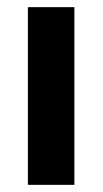

<svg xmlns="http://www.w3.org/2000/svg" viewBox="-20 -517 287 537"><path d="M58 -497H188V0H58Z"/></svg>

Font: Syne Modified
Style: Bold
Weight: 700
Designer: Lucas Descroix
Foundry: Bonjour Monde
Version: Version 2.200